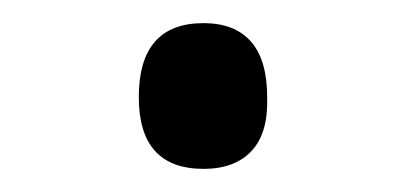

<svg xmlns="http://www.w3.org/2000/svg" viewBox="-20 -353 353 166"><path d="M156 -207Q128 -207 114 -222.5Q100 -238 100 -269Q100 -301 114 -317Q128 -333 156 -333Q183 -333 197 -317Q211 -301 211 -269Q212 -238 197.5 -222.5Q183 -207 156 -207Z"/></svg>

Font: Playwrite NG Modern
Style: Regular
Weight: 400
Designer: Veronika Burian, José Scaglione
Foundry: TypeTogether
Version: Version 1.002